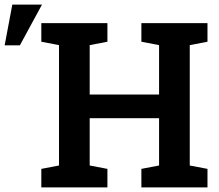

<svg xmlns="http://www.w3.org/2000/svg" viewBox="-23 -811 948 831"><path d="M155.8 0V-80.1L232.4 -94.7V-615.7L155.8 -630.4V-710.9H441.9V-630.4L365.2 -615.7V-401.9H665.5V-615.7L588.9 -630.4V-710.9H875V-630.4L798.3 -615.7V-94.7L875 -80.1V0H588.9V-80.1L665.5 -94.7V-299.3H365.2V-94.7L441.9 -80.1V0ZM-2.9 -614.7 30.3 -791H158.7L63 -614.7Z"/></svg>

Font: Roboto Slab SemiBold
Style: Regular
Weight: 600
Designer: Google
Version: Version 2.001; ttfautohint (v1.8.3)